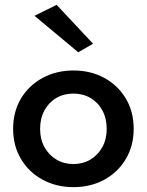

<svg xmlns="http://www.w3.org/2000/svg" viewBox="-20 -760 604 790"><path d="M34 -230Q34 -160 66.5 -105.5Q99 -51 155.5 -20.5Q212 10 282 10Q353 10 409 -20.5Q465 -51 497.5 -105.5Q530 -160 530 -230Q530 -301 497.5 -355Q465 -409 409 -439.5Q353 -470 282 -470Q212 -470 155.5 -439.5Q99 -409 66.5 -355Q34 -301 34 -230ZM145 -230Q145 -273 163 -306Q181 -339 212 -357Q243 -375 282 -375Q321 -375 352 -357Q383 -339 401 -306Q419 -273 419 -230Q419 -187 401 -154.5Q383 -122 352 -103.5Q321 -85 282 -85Q243 -85 212 -103.5Q181 -122 163 -154.5Q145 -187 145 -230ZM122 -695 302 -545 363 -580 213 -740Z"/></svg>

Font: Jost Medium
Style: Regular
Weight: 500
Version: Version 3.710